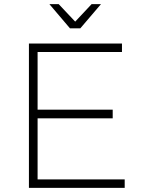

<svg xmlns="http://www.w3.org/2000/svg" viewBox="-20 -910 687 930"><path d="M369.1 -772.9H318.8L219.2 -890.1H264.2L344.2 -805.2L423.8 -890.1H469.2ZM162.1 -41H584V0H120.1V-699.2H570.8V-658.2H162.1V-378.9H525.9V-336.9H162.1Z"/></svg>

Font: Montserrat-Arabic ExtraLight
Style: Regular
Weight: 275
Designer: Mohamed Gaber
Foundry: Kief Type Foundry
Version: Version 5.008;PS 005.008;hotconv 1.0.88;makeotf.lib2.5.64775